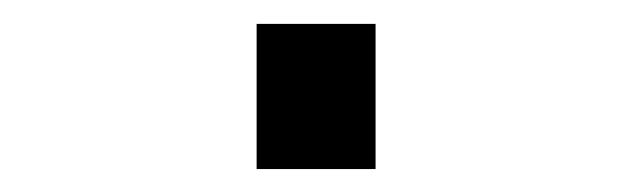

<svg xmlns="http://www.w3.org/2000/svg" viewBox="-20 -371 540 164"><path d="M199.2 -350.6H300.8V-226.6H199.2Z"/></svg>

Font: BabelStone Irk Bitig Colour
Style: Regular
Weight: 400
Designer: Andrew West
Foundry: BabelStone
Version: Version 1.03 June 7, 2023